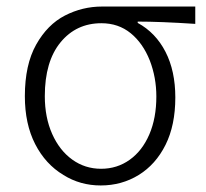

<svg xmlns="http://www.w3.org/2000/svg" viewBox="-20 -554 630 587"><path d="M174 -19Q119 -52 87.5 -113.5Q56 -175 56 -260Q56 -356 90.5 -417.5Q125 -479 178.5 -506.5Q232 -534 292 -534H577V-481Q470 -488 401 -488V-484Q456 -454 486 -395.5Q516 -337 516 -256Q516 -171 486 -111Q456 -51 404 -19Q352 13 288 13Q225 13 174 -19ZM458 -259Q458 -317 438 -369Q417 -422 379.5 -452.5Q342 -483 290 -483Q213 -483 165 -424.5Q117 -366 117 -260Q117 -195 139.5 -144.5Q162 -94 201 -66Q240 -38 289 -38Q338 -38 376.5 -65.5Q415 -93 436.5 -143Q458 -193 458 -259Z"/></svg>

Font: Merged Yaku Han JP Light
Style: Regular
Weight: 300
Designer: Ryoko NISHIZUKA 西塚涼子 (kana, bopomofo & ideographs); Paul D. Hunt (Latin, Greek & Cyrillic); Sandoll Communications 산돌커뮤니
Foundry: Adobe
Version: Version 2.004